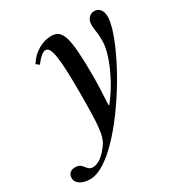

<svg xmlns="http://www.w3.org/2000/svg" viewBox="-314 -667 996 1053"><g transform="rotate(-30 184.0 -140.0)"><path d="M-46 253.5Q-83 253.5 -107.5 238.2Q-132 223 -132 197Q-132 177.5 -120 166.2Q-108 155 -86 155Q-67 155 -56.8 162.5Q-46.5 170 -39.5 179.5Q-32.5 189 -23.8 196.5Q-15 204 1 204Q20 204 42.8 190.5Q65.5 177 86 152.5Q99.5 136.5 109 122Q118.5 107.5 124.8 87Q131 66.5 134.8 32.8Q138.5 -1 140 -54.5Q141.5 -108 141.5 -189Q141.5 -271.5 139 -328Q136.5 -384.5 131 -418.5Q125.5 -452.5 116.5 -467.8Q107.5 -483 94.5 -483Q70 -483 28 -428.5L9 -443.5Q34.5 -486 76 -510.2Q117.5 -534.5 160 -534.5Q186 -534.5 203.2 -521.8Q220.5 -509 230.8 -476.2Q241 -443.5 245.5 -384Q250 -324.5 250 -231.5Q250 -192 248.2 -148.2Q246.5 -104.5 243.5 -49.5L247 -46.5Q288.5 -98 321 -158.8Q353.5 -219.5 372 -275.5Q390.5 -331.5 390.5 -369Q390.5 -402.5 388.5 -418.2Q386.5 -434 384.5 -445.5Q382.5 -457 382.5 -476.5Q382.5 -502 396.8 -518.2Q411 -534.5 433 -534.5Q455 -534.5 468.8 -517.8Q482.5 -501 482.5 -472.5Q482.5 -437 463.8 -380.8Q445 -324.5 412.2 -256.5Q379.5 -188.5 336.5 -117.2Q293.5 -46 244.5 20Q195.5 86 144.8 138.8Q94 191.5 45 222.5Q-4 253.5 -46 253.5Z"/></g></svg>

Font: Libre Caslon Text
Style: Italic
Weight: 400
Italic angle: -22.583°
Designer: Pablo Impallari, Rodrigo Fuenzalida, Katja Schimmel
Foundry: Pablo Impallari, Rodrigo Fuenzalida
Version: Version 2.000